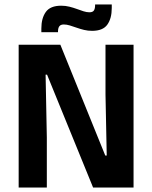

<svg xmlns="http://www.w3.org/2000/svg" viewBox="-20 -839 682 859"><path d="M250 -639 451 -143H457.5L452 -415.5V-639H577.5V0H396.5L190.5 -505H184L189.5 -224V0H63.5V-639ZM392 -701Q373.5 -701 356 -705.2Q338.5 -709.5 322.5 -715.2Q306.5 -721 292.2 -725.2Q278 -729.5 265.5 -729.5Q251.5 -729.5 245.5 -721.5Q239.5 -713.5 239.5 -698V-695H165V-711.5Q165 -757.5 185 -785.5Q205 -813.5 254 -813.5Q273 -813.5 290.8 -809Q308.5 -804.5 324 -798.8Q339.5 -793 353.8 -788.5Q368 -784 380 -784Q394.5 -784 400 -792Q405.5 -800 405.5 -816V-819H480V-803Q480 -756.5 460.2 -728.8Q440.5 -701 392 -701Z"/></svg>

Font: Anek Latin SemiBold
Style: Regular
Weight: 600
Designer: Yesha Goshar
Foundry: Ek Type
Version: Version 1.003